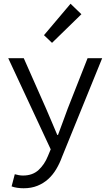

<svg xmlns="http://www.w3.org/2000/svg" viewBox="-20 -797 590 1026"><path d="M42 199Q55 204 72 206.5Q89 209 106 209Q147 209 179.5 196Q212 183 237 160.5Q262 138 280.5 107Q299 76 312 40L526 -486H448L342 -217Q330 -184 316.5 -147.5Q303 -111 290 -76H286Q271 -111 255.5 -148Q240 -185 226 -217L107 -486H24L251 1L236 37Q218 82 186 111.5Q154 141 103 141Q92 141 80.5 139Q69 137 59 134ZM215 -609 258 -568 415 -721 357 -777Z"/></svg>

Font: Codetta
Style: Regular
Weight: 400
Italic angle: -11°
Designer: Ulrich Proeller
Foundry: PROSA GmbH
Version: Version 2.00;September 29, 2018;FontCreator 11.5.0.2427 64-b